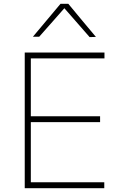

<svg xmlns="http://www.w3.org/2000/svg" viewBox="-20 -989 631 1009"><path d="M110 0Q110 -61 110 -117Q110 -173 110 -238V-475Q110 -540.5 110 -596.5Q110 -652.5 110 -713H529V-682Q476 -682 415.2 -682Q354.5 -682 272 -682H126L142 -710Q142 -649.5 142 -593.5Q142 -537.5 142 -472V-242Q142 -177 142 -121Q142 -65 142 -4L126 -31H276Q346 -31 408.2 -31Q470.5 -31 528 -31V0ZM136 -347V-378H281Q353 -378 405.2 -378Q457.5 -378 506 -378V-347Q454.5 -347 402.5 -347Q350.5 -347 280 -347ZM451 -794Q416 -834.5 381.5 -873.5Q347 -912.5 311.5 -953.5H325Q289.5 -913 255.5 -874.5Q221.5 -836 186 -796H153Q189 -839 225.2 -882.2Q261.5 -925.5 298 -969H339Q375 -925.5 411.2 -882Q447.5 -838.5 484 -795Z"/></svg>

Font: Commissioner Thin
Style: Regular
Weight: 100
Designer: Kostas Bartsokas
Foundry: Kostas Bartsokas
Version: Version 1.001;gftools[0.9.23]